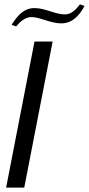

<svg xmlns="http://www.w3.org/2000/svg" viewBox="-20 -859 407 879"><path d="M8 0H91L221 -669H138ZM33 -745 54 -738C71 -759 96 -781 123 -781C163 -781 211 -752 260 -752C311 -752 343 -787 367 -832L346 -839C327 -815 307 -793 277 -793C233 -793 187 -822 138 -822C88 -822 59 -786 33 -745Z"/></svg>

Font: KpSans
Style: Italic
Weight: 400
Italic angle: -11°
Version: Version 0.66